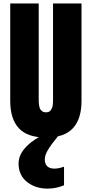

<svg xmlns="http://www.w3.org/2000/svg" viewBox="-20 -798 538 1126"><path d="M40 -206.1V-777.8H207V-221.2Q207 -220.2 207 -217.8Q207 -205.1 207.3 -197.8Q207.5 -190.4 209.7 -177.7Q211.9 -165 216.1 -157.7Q220.2 -150.4 228.5 -144.8Q236.8 -139.2 249 -139.2Q259.3 -139.2 266.8 -142.6Q274.4 -146 278.8 -153.1Q283.2 -160.2 285.9 -166.7Q288.6 -173.3 289.6 -184.3Q290.5 -195.3 290.8 -201.2Q291 -207 291 -217.8Q291 -220.2 291 -221.2V-777.8H458V-206.1Q458 -100.6 407.5 -45.9Q356.9 8.8 250 8.3Q141.1 8.8 90.6 -45.9Q40 -100.6 40 -206.1ZM355.5 288.6Q308.6 308.1 258.8 308.1Q187 308.1 137.9 268.6Q88.9 229 88.9 161.1Q88.9 72.8 217.8 0H320.8Q279.8 49.8 261.2 81.1Q242.7 112.3 242.7 136.2Q242.7 164.6 257.8 177.7Q272.9 190.9 298.8 190.9Q323.2 190.9 355.5 179.7Z"/></svg>

Font: Anton
Style: Regular
Weight: 400
Foundry: vernon adams
Version: Version 1.000